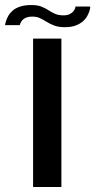

<svg xmlns="http://www.w3.org/2000/svg" viewBox="-59 -743 379 763"><path d="M72.5 0H185V-589.5H72.5ZM199 -635Q225 -635 242.2 -641.8Q259.5 -648.5 270.8 -658.5Q282 -668.5 288 -679.8Q294 -691 297 -701Q300 -711 299.5 -717H241Q241 -711 235.8 -702.5Q230.5 -694 220 -688Q209.5 -682 194 -682Q173.5 -682 159.5 -688.2Q145.5 -694.5 133 -702.8Q120.5 -711 105 -717Q89.5 -723 65.5 -723Q40.5 -723 22.2 -717.2Q4 -711.5 -7.5 -701.8Q-19 -692 -25.5 -680.8Q-32 -669.5 -35 -659.8Q-38 -650 -39 -643H19.5Q20.5 -649 25.8 -657.5Q31 -666 41.8 -671.5Q52.5 -677 69.5 -677Q87 -677 100.2 -670.8Q113.5 -664.5 126.5 -656.2Q139.5 -648 156.5 -641.5Q173.5 -635 199 -635Z"/></svg>

Font: Anybody Expanded
Style: Regular
Weight: 400
Width: 7
Version: Version 1.113;gftools[0.9.25]